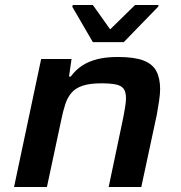

<svg xmlns="http://www.w3.org/2000/svg" viewBox="-20 -745 721 765"><path d="M36 0 144 -510H265L255 -440H262Q281 -466 306.5 -483Q332 -500 367 -509Q402 -518 449 -518Q515 -518 551.5 -504Q588 -490 603 -461.5Q618 -433 618 -390Q618 -371 614 -344Q610 -317 605 -289L543 0H413L471 -276Q474 -290 478 -315Q482 -340 482 -352Q482 -379 472.5 -391.5Q463 -404 441.5 -408.5Q420 -413 384 -413Q338 -413 309.5 -403.5Q281 -394 265 -375.5Q249 -357 240 -329.5Q231 -302 224 -267L167 0ZM350 -577 268 -718 270 -725H350L419 -628L518 -725H612L610 -718L473 -577Z"/></svg>

Font: Saira Expanded SemiBold
Style: Italic
Weight: 600
Width: 7
Italic angle: -12°
Designer: Hector Gatti with collaboration of the Omnibus-Type team
Foundry: Omnibus-Type
Version: Version 1.101